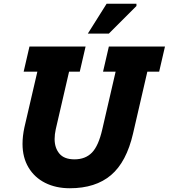

<svg xmlns="http://www.w3.org/2000/svg" viewBox="-20 -988 899 1023"><path d="M436 -740 405 -606H348L277 -299Q271 -272 271 -247Q271 -200 296.5 -169.5Q322 -139 377 -139Q435 -139 470 -175Q505 -211 525 -299L596 -606H529L560 -740H859L828 -606H765L689 -277Q654 -125 571.5 -55Q489 15 352 15Q278 15 221 -13.5Q164 -42 132 -95.5Q100 -149 100 -221Q100 -263 110 -309L179 -606H106L137 -740ZM548 -968H707V-956L560 -809H448Z"/></svg>

Font: Arvo
Style: Bold Italic
Weight: 700
Italic angle: -13°
Designer: Anton Koovit (Cyrillic Expansion: Cyreal)
Foundry: Anton Koovit, Yassin Baggar
Version: Version 3.000